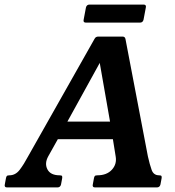

<svg xmlns="http://www.w3.org/2000/svg" viewBox="-55 -820 767 840"><path d="M592 -136Q600 -100 608.5 -76.5Q617 -53 641 -53Q650 -53 651.5 -49.5Q653 -46 652 -40L647 -13Q644 0 631 0H361Q348 0 351 -13L356 -40Q357 -46 359.5 -49.5Q362 -53 371 -53Q412 -53 434.5 -77.5Q457 -102 451 -136L437 -223L452 -211H185L203 -220L156 -136Q139 -105 152.5 -79Q166 -53 206 -53Q215 -53 216.5 -49.5Q218 -46 217 -40L212 -13Q209 0 196 0H-24Q-37 0 -34 -13L-29 -40Q-28 -46 -25.5 -49.5Q-23 -53 -14 -53Q13 -53 31.5 -77.5Q50 -102 68 -136L358 -649Q363 -660 375 -660H481Q492 -660 494 -649ZM225 -261 227 -288H439L432 -256L378 -564H392ZM573 -734Q570 -721 557 -721H321Q308 -721 311 -734L321 -787Q324 -800 337 -800H573Q586 -800 583 -787Z"/></svg>

Font: Young Serif Light
Style: Italic
Weight: 300
Italic angle: -10.979°
Designer: Bastien Sozeau
Foundry: NBR — Bastien Sozeau
Version: Version 5.001